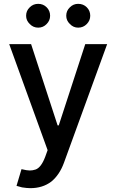

<svg xmlns="http://www.w3.org/2000/svg" viewBox="-20 -775 606 1000"><path d="M95 201Q71 195 66 193L92 106Q120 113 135 113Q150 113 165 108Q194 98 215 43L228 7L28 -545H142L280 -122H286L424 -545H538L313 73Q290 136 247 171Q202 205 138 205Q121 205 95 201ZM135 -650Q116 -668 116 -693Q116 -719 135 -737Q153 -755 179 -755Q205 -755 223 -737Q241 -719 241 -693Q241 -668 223 -650Q205 -631 179 -631Q153 -631 135 -650ZM344 -650Q325 -668 325 -693Q325 -719 344 -737Q362 -755 387 -755Q414 -755 432 -737Q450 -719 450 -693Q450 -668 432 -650Q414 -631 387 -631Q362 -631 344 -650Z"/></svg>

Font: Sinter Medium
Style: Regular
Weight: 500
Foundry: Adobe & rsms
Version: Version 1.000